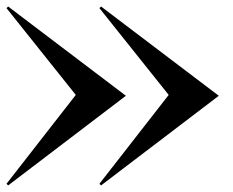

<svg xmlns="http://www.w3.org/2000/svg" viewBox="-20 -615 716 589"><path d="M285 -51.2 497.5 -323.8 285 -590 290 -595 651.2 -321.2 290 -46.2ZM212.5 -323.8 0 -590 5 -595 366.2 -321.2 5 -46.2 0 -51.2Z"/></svg>

Font: Equateur
Style: Regular
Weight: 400
Designer: Ange Degheest & Eugénie Bidaut
Foundry: Velvetyne Type Foundry
Version: Version 1.000;FEAKit 1.0